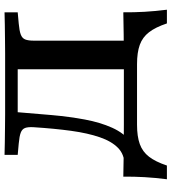

<svg xmlns="http://www.w3.org/2000/svg" viewBox="24 -634 737 824"><g transform="rotate(-90 392.0 -222.5)"><path d="M268.1 -2.4Q218.1 -2.4 185.3 9.4Q152.4 21.2 130.9 49.1Q109.4 76.9 93.1 125.8H34.2Q40.6 75.6 43.2 30.2Q45.8 -15.1 45.4 -61.3Q85.9 -60.5 140.9 -59.7Q196 -58.9 271.1 -58.9H609.3V-2.4ZM97.2 0V-56.5Q140.5 -56.5 168.7 -83.9Q197 -111.4 214.5 -162.4Q232.1 -213.4 242 -285Q251.8 -356.5 257.5 -445.2Q259.1 -469.8 254.3 -482.8Q249.5 -495.7 234.1 -501.5Q218.7 -507.3 187.4 -510.1L138.9 -514.5V-571Q161.4 -570.2 193.3 -569.8Q225.2 -569.4 257.5 -569Q289.8 -568.5 313.5 -568.5H321.6H568.1H576.1Q600.3 -568.5 632.4 -569Q664.5 -569.4 696.6 -569.8Q728.6 -570.2 750.7 -571V-514.5L702.3 -510.1Q671.4 -507.3 655.6 -501.5Q639.8 -495.7 634.4 -482.8Q629 -469.8 629 -445.2V0L506.3 -28.5V-522.1L516.5 -514.5H309.6L322.4 -520.5Q316.3 -443.7 309.6 -368.3Q302.9 -293 290.6 -226.6Q278.3 -160.3 255.3 -109.2Q232.3 -58.2 194.2 -29.1Q156.1 0 97.2 0ZM423.1 -2.4 490.3 -58.9H525Q600.1 -58.9 655.4 -59.7Q710.6 -60.5 750.7 -61.3Q750.3 -15.1 752.9 30.2Q755.5 75.6 761.8 125.8H703Q686.7 76.9 665.2 49.1Q643.7 21.2 611 9.4Q578.4 -2.4 528 -2.4Z"/></g></svg>

Font: Playfair 5pt SemiExpanded Light
Style: Regular
Weight: 300
Width: 6
Designer: Claus Eggers Sørensen
Foundry: Claus Eggers Sørensen
Version: Version 2.203